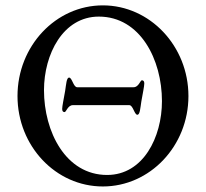

<svg xmlns="http://www.w3.org/2000/svg" viewBox="-20 -671 753 701"><path d="M452.1 -287.1C465.8 -287.1 470.7 -252 481.4 -252C491.2 -252 492.2 -276.4 496.1 -300.8C501 -329.1 506.8 -356.4 506.8 -366.2C506.8 -374 503.9 -377.9 498 -377.9C492.2 -377.9 486.3 -352.5 467.8 -352.5H261.7C248 -352.5 243.2 -387.7 232.4 -387.7C222.7 -387.7 221.7 -363.3 217.8 -338.9C212.9 -310.5 207 -283.2 207 -273.4C207 -265.6 210 -261.7 215.8 -261.7C221.7 -261.7 227.5 -287.1 246.1 -287.1ZM340.8 -610.4C492.2 -610.4 571.3 -453.1 571.3 -301.8C571.3 -169.9 502.9 -32.2 371.1 -32.2C219.7 -32.2 140.6 -190.4 140.6 -341.8C140.6 -472.7 210 -610.4 340.8 -610.4ZM43.9 -320.3C43.9 -137.7 183.6 9.8 355.5 9.8C527.3 9.8 668 -137.7 668 -320.3C668 -502.9 527.3 -651.4 355.5 -651.4C183.6 -651.4 43.9 -502.9 43.9 -320.3Z"/></svg>

Font: Crimson
Style: Roman
Weight: 400
Version: Version 0.2